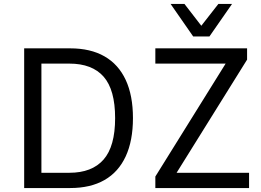

<svg xmlns="http://www.w3.org/2000/svg" viewBox="-20 -949 1319 969"><path d="M102 0V-705H334Q437 -705 507.5 -664.5Q578 -624 614.5 -545.5Q651 -467 651 -353Q651 -239 614.5 -160Q578 -81 507.5 -40.5Q437 0 334 0ZM189 -77H330Q444 -77 502.5 -143.5Q561 -210 561 -353Q561 -496 503 -562Q445 -628 330 -628H189ZM764 0V-58L1143 -667L1154 -628H764V-705H1227V-648L847 -38L837 -77H1237V0ZM955 -765 841 -929H911L996 -819L1082 -929H1151L1037 -765Z"/></svg>

Font: Nunito Sans 7pt SemiCondensed
Style: Regular
Weight: 400
Width: 4
Designer: Vernon Adams
Foundry: Vernon Adams
Version: Version 3.101;gftools[0.9.27]